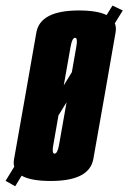

<svg xmlns="http://www.w3.org/2000/svg" viewBox="-79 -644 460 688"><path d="M-59 4 -28 -46.5Q-31.5 -59 -28.5 -74.5Q-14.5 -153.5 11.5 -300.5Q37.5 -448 51.2 -527.2Q65 -606.5 203.5 -606.5Q269.5 -606.5 303 -590L324 -624L361 -606.5L332.5 -560.5Q338.5 -546 335 -527Q321.5 -448 295.5 -300.5Q269.5 -153.5 255.5 -74.5Q241.5 4.5 103 4.5Q31.5 4.5 -1.5 -14.5L-24.5 23.5ZM116.5 -93.5Q127 -93.5 132.5 -124.5Q137.5 -153 159.5 -277.5L130.5 -230.5Q116 -147.5 112 -124.5Q107 -97.5 114 -94Q115.5 -93.5 116.5 -93.5ZM149.5 -338 178.5 -385.5Q191 -456 194.5 -477Q199.5 -504.5 192.5 -508Q191 -508.5 190 -508.5Q179.5 -508.5 174 -477Q169.5 -450 149.5 -338Z"/></svg>

Font: Anybody UltraCondensed Regular
Style: Bold Italic
Weight: 700
Width: 1
Italic angle: -10°
Designer: Tyler Finck
Foundry: Etcetera Type Company
Version: Version 1.010; ttfautohint (v1.8.3) -l 8 -r 50 -G 200 -x 14 